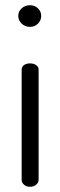

<svg xmlns="http://www.w3.org/2000/svg" viewBox="-20 -716 231 736"><path d="M95 -473Q109 -473 118.5 -466.5Q128 -460 128 -449V-26Q128 -16 118.5 -8Q109 0 95 0Q81 0 72 -8Q63 -16 63 -26V-449Q63 -460 72 -466.5Q81 -473 95 -473ZM95 -696Q113 -696 125.5 -684Q138 -672 138 -655Q138 -638 125.5 -625.5Q113 -613 95 -613Q76 -613 63 -625.5Q50 -638 50 -655Q50 -672 63 -684Q76 -696 95 -696Z"/></svg>

Font: AkaAcidDosis
Style: Regular
Weight: 400
Designer: Edgar Tolentino, Pablo Impallari, Igino Marini, Aka-Acid
Foundry: Edgar Tolentino, Pablo Impallari, Igino Marini, Cyberella
Version: Version 1.007